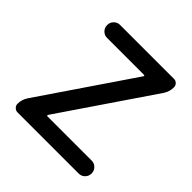

<svg xmlns="http://www.w3.org/2000/svg" viewBox="-151 -659 776 776"><g transform="rotate(45 237.0 -271.5)"><path d="M59.6 0Q49.8 0 42.5 -7.3Q35.2 -14.6 35.2 -24.4Q35.2 -48.8 48.8 -69.3L316.4 -462.9Q318.4 -464.8 317.4 -466.8Q316.4 -468.8 313.5 -468.8H102.5Q87.9 -468.8 77.1 -479.5Q66.4 -490.2 66.4 -505.9Q66.4 -521.5 77.1 -532.2Q87.9 -543 102.5 -543H411.1Q421.9 -543 428.7 -535.6Q435.5 -528.3 435.5 -518.6Q435.5 -494.1 421.9 -473.6L154.3 -80.1Q152.3 -78.1 153.8 -76.2Q155.3 -74.2 157.2 -74.2H409.2Q424.8 -74.2 435.5 -63.5Q446.3 -52.7 446.3 -37.1Q446.3 -21.5 435.5 -10.7Q424.8 0 409.2 0Z"/></g></svg>

Font: Gen Jyuu Gothic Regular
Style: Regular
Weight: 400
Designer: [Source Han Sans]
Ryoko NISHIZUKA  (kana & ideographs); Paul D. Hunt (Latin, Greek & Cyrillic); Wenlong ZHANG  (bopomofo
Version: Version 1.002.20150607